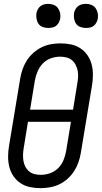

<svg xmlns="http://www.w3.org/2000/svg" viewBox="-20 -968 528 996"><path d="M191 8Q162 8 135.5 2.5Q109 -3 87 -17.5Q65 -32 50 -54Q35 -76 28.5 -101.5Q22 -127 22 -155Q22 -183 27 -212L85 -562Q89 -586 97.5 -610Q106 -634 120 -655.5Q134 -677 154 -694.5Q174 -712 196.5 -723Q219 -734 244 -738.5Q269 -743 293 -743Q322 -743 348.5 -737.5Q375 -732 397 -717.5Q419 -703 434 -681Q449 -659 455.5 -633.5Q462 -608 462 -580Q462 -552 457 -523L399 -173Q395 -149 386.5 -125Q378 -101 364 -79.5Q350 -58 330.5 -40.5Q311 -23 288 -12Q265 -1 240 3.5Q215 8 191 8ZM359 -399 381 -535Q384 -552 385 -568.5Q386 -585 383 -601Q380 -617 372.5 -631.5Q365 -646 353 -656Q341 -666 325 -670Q309 -674 292 -674Q268 -674 244 -665.5Q220 -657 202.5 -639Q185 -621 175 -597.5Q165 -574 161 -551L136 -399ZM192 -61Q216 -61 240 -69.5Q264 -78 282 -96Q300 -114 309.5 -137.5Q319 -161 323 -184L348 -336H125L103 -200Q100 -183 99.5 -166.5Q99 -150 101.5 -134Q104 -118 111.5 -103.5Q119 -89 131 -79Q143 -69 159 -65Q175 -61 192 -61ZM426 -823Q411 -823 397 -828Q383 -833 375 -844.5Q367 -856 364.5 -870.5Q362 -885 364 -900Q366 -910 371.5 -920Q377 -930 385.5 -936.5Q394 -943 405 -945.5Q416 -948 426 -948Q441 -948 454.5 -942.5Q468 -937 476 -925.5Q484 -914 487 -899.5Q490 -885 487 -870Q485 -860 479.5 -850Q474 -840 465.5 -833.5Q457 -827 446.5 -825Q436 -823 426 -823ZM230 -823Q215 -823 201.5 -828Q188 -833 180 -844.5Q172 -856 169.5 -870.5Q167 -885 169 -900Q171 -910 176.5 -920Q182 -930 190.5 -936.5Q199 -943 209.5 -945.5Q220 -948 230 -948Q245 -948 259 -942.5Q273 -937 281 -925.5Q289 -914 292 -899.5Q295 -885 292 -870Q290 -860 284.5 -850Q279 -840 270.5 -833.5Q262 -827 251 -825Q240 -823 230 -823Z"/></svg>

Font: Iosevka QP
Style: Italic
Weight: 400
Italic angle: -9°
Designer: Belleve Invis
Foundry: Belleve Invis
Version: Version 20.0.0; ttfautohint (v1.8.4)